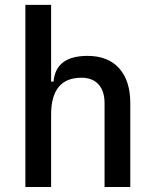

<svg xmlns="http://www.w3.org/2000/svg" viewBox="-20 -752 626 772"><path d="M400.4 0V-336.9Q400.4 -386.2 376 -412.8Q351.6 -439.5 307.6 -439.5Q185.5 -439.5 185.5 -291V0H82V-732.4H185.5V-423.8H195.3Q204.1 -527.3 332 -527.3Q414.1 -527.3 459 -477.5Q503.9 -427.7 503.9 -336.9V0Z"/></svg>

Font: Cascadia Code NF
Style: Regular
Weight: 400
Monospace: yes
Designer: Aaron Bell
Foundry: Saja Typeworks
Version: Version 2404.023; ttfautohint (v1.8.4)